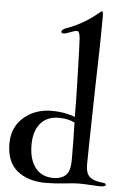

<svg xmlns="http://www.w3.org/2000/svg" viewBox="-62 -1035 672 1033"><g transform="rotate(5 274.0 -518.0)"><path d="M447 -991Q453 -991 453 -965Q453 -826 446 -591Q438 -213 438 -168Q438 -125 450 -107.5Q462 -90 485 -82Q498 -77 515 -75Q532 -73 540 -71Q548 -69 548 -63Q548 -52 515 -52Q508 -52 469.5 -54.5Q431 -57 402 -57Q381 -57 325.5 -51Q270 -45 224 -45Q129 -45 70.5 -92.5Q12 -140 12 -239Q12 -328 73.5 -381Q135 -434 225 -434Q295 -434 350 -412Q350 -495 347 -597Q344 -699 342 -767L339 -835Q336 -869 326 -873Q324 -874 321 -874Q311 -874 285.5 -864Q260 -854 250 -854Q238 -854 238 -863Q238 -872 256 -881Q260 -883 274.5 -888Q289 -893 310.5 -903Q332 -913 359 -929Q384 -944 405 -960Q426 -976 434.5 -983.5Q443 -991 447 -991ZM354 -183Q354 -289 351 -382Q315 -400 265 -400Q201 -400 166 -358Q131 -316 131 -243Q131 -165 165 -120Q199 -75 263 -75Q315 -75 338 -107Q354 -129 354 -183Z"/></g></svg>

Font: Henny Penny
Style: Regular
Weight: 400
Designer: Olga Umpeleva
Foundry: Brownfox
Version: Version 1.001